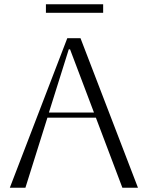

<svg xmlns="http://www.w3.org/2000/svg" viewBox="-20 -879 698 899"><path d="M26 0 295 -700H357L626 0H553L429 -328H202L99 0ZM302 -648 209 -352H420L308 -648ZM195 -819V-859H463V-819Z"/></svg>

Font: Aboreto
Style: Regular
Weight: 400
Designer: Dominik Jáger
Foundry: Dominik Jáger
Version: Version 1.001; ttfautohint (v1.8.4.7-5d5b)